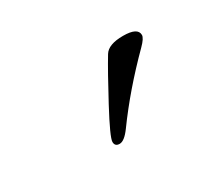

<svg xmlns="http://www.w3.org/2000/svg" viewBox="-52 -759 486 420"><g transform="rotate(-30 191.0 -549.5)"><path d="M231 -632Q242 -650 279 -650Q316 -650 316 -631Q316 -623 301 -608Q233 -540 183 -471Q167 -449 155 -449Q143 -449 143 -460.5Q143 -472 177 -535.5Q211 -599 231 -632Z"/></g></svg>

Font: EB Garamond
Style: Regular
Weight: 400
Version: Version 0.012